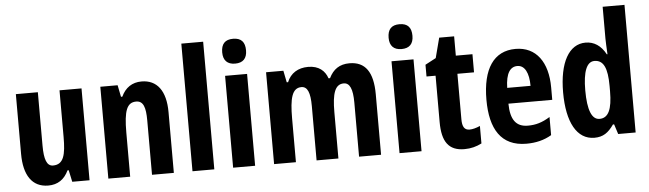

<svg xmlns="http://www.w3.org/2000/svg" viewBox="-48 -946 3849 1139"><g transform="rotate(-5 1876.5 -376.0)"><path d="M445 -547H314V-269C314 -164 301 -106 237 -106C200 -106 185 -147 185 -229V-547H54V-191C54 -65 102 10 199 10C255 10 295 -17 320 -70H327L342 0H445Z M803 -557C747 -557 706 -529 682 -477H674L660 -547H557V0H687V-263C687 -393 706 -441 761 -441C804 -441 817 -401 817 -324V0H947V-362C947 -489 895 -557 803 -557Z M1188 0V-760H1058V0Z M1366 -762C1318 -762 1295 -737 1295 -687C1295 -639 1320 -614 1366 -614C1413 -614 1437 -639 1437 -687C1437 -736 1415 -762 1366 -762ZM1431 -547H1300V0H1431Z M2041 -557C1982 -557 1944 -530 1919 -479H1910C1895 -524 1859 -557 1795 -557C1735 -557 1690 -529 1669 -477H1661L1647 -547H1544V0H1674V-261C1674 -379 1689 -441 1745 -441C1781 -441 1797 -404 1797 -323V0H1927V-276C1927 -387 1945 -441 1997 -441C2033 -441 2050 -403 2050 -322V0H2181V-360C2181 -493 2135 -557 2041 -557Z M2357 -762C2309 -762 2286 -737 2286 -687C2286 -639 2311 -614 2357 -614C2404 -614 2428 -639 2428 -687C2428 -736 2406 -762 2357 -762ZM2422 -547H2291V0H2422Z M2717 -103C2686 -103 2674 -125 2674 -168V-439H2773V-547H2674V-662H2585L2554 -543L2490 -509V-439H2544V-163C2544 -46 2583 10 2677 10C2716 10 2749 1 2780 -15V-119C2757 -109 2736 -103 2717 -103Z M3030 -556C2900 -556 2832 -454 2832 -270C2832 -97 2895 10 3046 10C3103 10 3152 -2 3196 -28V-136C3149 -107 3111 -96 3064 -96C2994 -96 2961 -140 2960 -236H3221V-310C3221 -460 3153 -556 3030 -556ZM3032 -454C3076 -454 3100 -407 3100 -330H2961C2963 -418 2990 -454 3032 -454Z M3451 10C3503 10 3534 -12 3567 -59H3574L3593 0H3697V-760H3567V-570C3567 -549 3569 -519 3571 -477H3567C3538 -531 3497 -557 3447 -557C3348 -557 3289 -452 3289 -274C3289 -96 3347 10 3451 10ZM3491 -99C3445 -99 3421 -157 3421 -275C3421 -386 3444 -444 3490 -444C3544 -444 3567 -396 3567 -288V-257C3567 -148 3543 -99 3491 -99Z"/></g></svg>

Font: Noto Sans Hebrew ExtraCondensed
Style: Bold
Weight: 700
Width: 2
Designer: Monotype Design Team
Foundry: Monotype Imaging Inc.
Version: Version 2.004